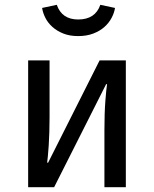

<svg xmlns="http://www.w3.org/2000/svg" viewBox="-20 -778 640 798"><path d="M503 -527V0H414V-238Q414 -308 418 -359.5Q422 -411 425 -428H421L205 0H97V-527H186V-289Q186 -258 185 -228.5Q184 -199 182.5 -173.5Q181 -148 179 -129.5Q177 -111 176 -102H180L394 -527ZM305 -628Q270 -628 243.5 -638.5Q217 -649 198 -666Q179 -683 168.5 -704Q158 -725 155 -745L216 -758Q237 -697 305 -697Q376 -697 397 -758L458 -745Q455 -725 444 -704Q433 -683 414 -666Q395 -649 367.5 -638.5Q340 -628 305 -628Z"/></svg>

Font: Wlorlttqgufhjawjgtejqphaquk
Style: Regular
Weight: 400
Monospace: yes
Designer: Carrois Corporate & Edenspiekermann
Foundry: Carrois Corporate GbR & Edenspiekermann AG
Version: Version 2.001